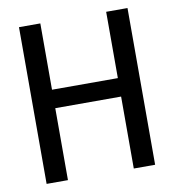

<svg xmlns="http://www.w3.org/2000/svg" viewBox="-74 -704 699 770"><g transform="rotate(-10 275.0 -319.0)"><path d="M496.1 0V-638.2H409.2V-368.2H141.1V-638.2H54.2V0H141.1V-293H409.2V0Z"/></g></svg>

Font: CodeNewRoman Nerd Font Mono
Style: Regular
Weight: 400
Monospace: yes
Designer: Sam Radian
Foundry: Code New Roman
Version: Version 2.00 November 29, 2014;Nerd Fonts 3.2.1